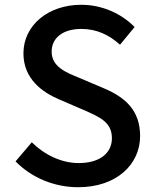

<svg xmlns="http://www.w3.org/2000/svg" viewBox="-20 -770 648 803"><path d="M307 13C468 13 566 -83 566 -201C566 -309 503 -363 416 -400L315 -443C255 -467 196 -491 196 -554C196 -613 245 -649 320 -649C385 -649 436 -624 482 -583L543 -657C487 -714 406 -750 320 -750C180 -750 78 -663 78 -547C78 -440 157 -384 228 -354L330 -310C398 -280 448 -259 448 -192C448 -130 398 -88 309 -88C238 -88 166 -122 113 -175L45 -95C112 -27 206 13 307 13Z"/></svg>

Font: Noto Sans CJK JP Medium
Style: Regular
Weight: 500
Designer: Ryoko NISHIZUKA (kana & ideographs); Paul D. Hunt (Latin, Greek & Cyrillic); Wenlong ZHANG (bopomofo); Sandoll Communica
Foundry: Adobe Systems Incorporated
Version: Version 1.004;PS 1.004;hotconv 1.0.82;makeotf.lib2.5.63406